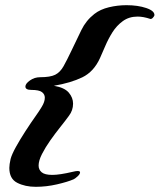

<svg xmlns="http://www.w3.org/2000/svg" viewBox="-20 -669 616 741"><path d="M118 52Q77 52 46.5 36.5Q16 21 16 -21Q16 -34 21 -56Q26 -74 41.5 -102Q57 -130 78 -162.5Q99 -195 121 -226Q129 -237 141 -256.5Q153 -276 153 -292Q153 -305 142 -313.5Q131 -322 101 -322Q78 -322 78 -335Q78 -346 95.5 -358.5Q113 -371 135 -371Q174 -371 193 -380.5Q212 -390 225 -413Q238 -436 256 -474Q276 -516 294 -553Q312 -590 344 -615Q367 -633 400.5 -641Q434 -649 468 -649Q512 -649 544.5 -638Q577 -627 576 -610Q575 -606 570 -600.5Q565 -595 560 -596Q533 -605 511 -605Q478 -605 454 -587.5Q430 -570 414 -544.5Q398 -519 386.5 -492Q375 -465 366 -445Q342 -392 297.5 -370.5Q253 -349 188 -338Q229 -331 245.5 -311.5Q262 -292 262 -269Q262 -243 246 -222Q233 -204 213 -179Q193 -154 174 -127Q155 -100 142 -74.5Q129 -49 129 -30Q129 -14 141 -4Q153 6 182 6Q210 6 261 -6Q273 -9 279 -9Q289 -9 289 -4Q289 3 279 12Q269 21 264 23Q241 33 200 42.5Q159 52 118 52Z"/></svg>

Font: Praise
Style: Regular
Weight: 400
Designer: Robert E. Leuschke
Foundry: Robert E. Leuschke
Version: Version 1.100; ttfautohint (v1.8.3)